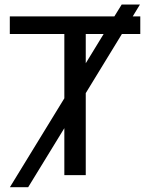

<svg xmlns="http://www.w3.org/2000/svg" viewBox="-20 -759 651 832"><path d="M258.8 -203.6 102.1 52.2H22.9L258.8 -333V-611.8H22.5V-688H475.6L507.3 -739.3H586.4L555.2 -688H587.9V-611.8H508.3L351.6 -355.5V0H258.8ZM351.6 -611.8V-484.9L429.2 -611.8Z"/></svg>

Font: Arimo Nerd Font
Style: Regular
Weight: 400
Designer: Steve Matteson
Foundry: Monotype Imaging Inc.
Version: Version 1.33;Nerd Fonts 3.2.1